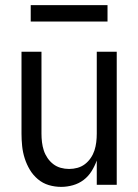

<svg xmlns="http://www.w3.org/2000/svg" viewBox="-20 -722 540 750"><path d="M219 8Q194 8 170.5 1Q147 -6 128 -22Q109 -38 96.5 -59Q84 -80 76.5 -103.5Q69 -127 66.5 -151.5Q64 -176 64 -200V-520H142V-200Q142 -183 144 -166.5Q146 -150 151 -134.5Q156 -119 165.5 -105Q175 -91 188 -81Q201 -71 217 -66.5Q233 -62 250 -62Q267 -62 283 -66.5Q299 -71 312 -81Q325 -91 334.5 -105Q344 -119 349 -134.5Q354 -150 356 -166.5Q358 -183 358 -200V-520H436V0H358V-95Q350 -73 337.5 -53Q325 -33 306.5 -19Q288 -5 265 1.5Q242 8 219 8ZM400 -638H100V-702H400Z"/></svg>

Font: Iosevka Custom
Style: Regular
Weight: 400
Monospace: yes
Designer: Belleve Invis
Foundry: Belleve Invis
Version: Version 32.5.0; ttfautohint (v1.8.4)